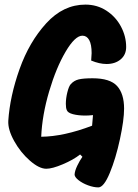

<svg xmlns="http://www.w3.org/2000/svg" viewBox="-20 -730 601 834"><path d="M181 3Q150 3 109.5 -32.5Q69 -68 41.5 -117.5Q14 -167 16 -205Q23 -312 65 -430Q107 -548 181 -629Q255 -710 351 -710Q402 -710 442.5 -683.5Q483 -657 505.5 -614.5Q528 -572 528 -526Q528 -492 504 -472Q480 -452 443 -452Q412 -452 376 -467Q378 -491 378 -499Q378 -537 367.5 -556Q357 -575 338 -575Q306 -575 265 -505.5Q224 -436 193.5 -333Q163 -230 159 -136Q257 -137 380 -184L384 -230Q364 -228 351 -228Q320 -228 297 -234Q274 -240 270 -252Q266 -261 266 -279Q266 -303 272.5 -329Q279 -355 287 -364Q301 -380 321.5 -385Q342 -390 382 -390Q458 -390 488.5 -356.5Q519 -323 519 -258Q519 -209 501 -125.5Q483 -42 457 21Q431 84 407 84Q387 84 362.5 75Q338 66 321 52.5Q304 39 304 28Q305 12 315.5 -10Q326 -32 338 -49L328 -59Q299 -36 253 -16.5Q207 3 181 3Z"/></svg>

Font: Mogra
Style: Regular
Weight: 400
Designer: Lipi Raval
Foundry: Lipi Raval
Version: Version 1.002;PS 1.002;hotconv 1.0.88;makeotf.lib2.5.647800;